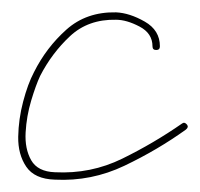

<svg xmlns="http://www.w3.org/2000/svg" viewBox="-20 -282 324 311"><path d="M233 -201Q227 -201 227 -207Q227 -228 206 -239Q185 -250 168 -250Q123 -251 93.5 -223.5Q64 -196 45 -159Q38 -144 30.5 -119Q23 -94 21.5 -67.5Q20 -41 30.5 -22.5Q41 -4 69 -3Q127 0 178 -25Q229 -50 275 -82Q279 -85 283 -80Q286 -76 281 -72Q235 -39 181.5 -13.5Q128 12 69 9Q36 8 22.5 -12Q9 -32 9.5 -60.5Q10 -89 17.5 -117.5Q25 -146 35 -165Q55 -205 87.5 -234Q120 -263 168 -262Q190 -261 214.5 -247Q239 -233 239 -207Q239 -201 233 -201Z"/></svg>

Font: FRB American Cursive Guidelines Thin
Style: Italic
Weight: 100
Italic angle: -25°
Version: Version 2.0;Modular Font Editor K font №1